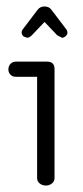

<svg xmlns="http://www.w3.org/2000/svg" viewBox="-20 -565 256 595"><path d="M149 -351V-13Q149 -3 141 3.5Q133 10 122 10Q111 10 103 3.5Q95 -3 95 -13V-327H29Q19 -327 12.5 -333.5Q6 -340 6 -350Q6 -360 12.5 -367Q19 -374 29 -374H126Q149 -374 149 -351ZM53 -452Q47 -458 47 -464Q47 -470 52 -476L96 -534Q104 -545 118 -545Q132 -545 140 -534L184 -476Q189 -470 189 -464Q189 -458 183.5 -453Q178 -448 172 -448L157 -456L118 -497L79 -456Q71 -448 64 -448Z"/></svg>

Font: Flamenco
Style: Regular
Weight: 400
Designer: Luciano Vergara
Foundry: Luciano Vergara
Version: Version 1.002